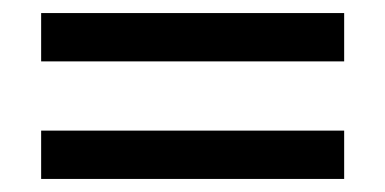

<svg xmlns="http://www.w3.org/2000/svg" viewBox="-20 -377 590 294"><path d="M43 -357H507V-283H43ZM43 -177H507V-103H43Z"/></svg>

Font: Ysabeau SC Semibold
Style: Regular
Weight: 600
Designer: Christian Thalmann (Catharsis Fonts)
Version: Version 0.003